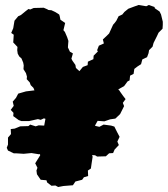

<svg xmlns="http://www.w3.org/2000/svg" viewBox="-20 -721 672 769"><path d="M12 -118 7 -129 12 -142V-170L24 -184L23 -204L39 -206L61 -215L94 -216L101 -222L123 -215L135 -219L156 -218H157L162 -245L156 -247L143 -241L132 -244L96 -236H66L55 -240L33 -256L34 -269L23 -281L35 -297L31 -314L44 -329L53 -346L84 -355L117 -359H118L114 -369L103 -380L99 -391L87 -404L88 -414L84 -428L74 -444L75 -459L73 -470L66 -487L57 -495L51 -506L49 -520L50 -533L33 -551L35 -582L25 -589L33 -608L38 -638L53 -656L64 -661L81 -675L94 -685L101 -683L115 -689L155 -690L169 -684L174 -681L186 -680L201 -673L217 -663L219 -657L222 -642L241 -629L234 -600L240 -593L249 -572L254 -557L253 -545L252 -531L260 -514L272 -507L266 -486L270 -478L282 -461L284 -449L298 -436L312 -453L331 -460L332 -474L354 -484L355 -498L372 -515L369 -520L376 -538L396 -547L392 -563L408 -578L417 -587L433 -622L440 -630L446 -638L455 -656L470 -663L478 -673L494 -686L518 -695L535 -701L566 -696L576 -701L599 -693L600 -688L619 -675L625 -663L632 -634V-621L631 -606L615 -590L609 -577L595 -549L591 -534L577 -520L575 -508L569 -492L550 -483L545 -464L531 -455L518 -445L515 -425L501 -418L499 -399L491 -395L477 -376L459 -366L453 -361L457 -360L463 -351L473 -337L483 -324L472 -309L477 -296L461 -264L442 -246L421 -243L398 -235L371 -237L361 -219V-217L378 -213L395 -222L425 -218L438 -214L449 -192L459 -173L450 -154L456 -140L439 -122L433 -108L417 -107L404 -95L369 -94L361 -99L349 -100L351 -93L347 -67L344 -46L332 -38L333 -16L316 -11L309 -1L282 6L272 21L259 22L234 24L213 28L202 22L186 23L169 10L166 1L143 -1L128 -23L126 -38L130 -49L121 -67L141 -99L140 -104L137 -103L106 -108L75 -105L43 -107H35Z"/></svg>

Font: Winky Rough Black
Style: Italic
Weight: 900
Italic angle: -8.97852°
Designer: Simon Atzbach
Foundry: typofactur
Version: Version 1.206; ttfautohint (v1.8.4.7-5d5b)